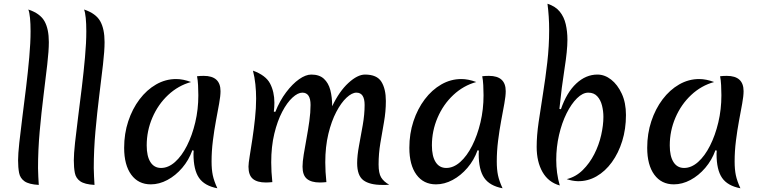

<svg xmlns="http://www.w3.org/2000/svg" viewBox="-20 -977 4079 1030"><path d="M77 -117Q77 -150 83.5 -211Q90 -272 100 -349Q110 -426 120 -509Q130 -592 137 -670Q144 -748 144 -809Q144 -850 141 -880.5Q138 -911 132 -926Q195 -905 218.5 -863.5Q242 -822 242 -751Q242 -705 233.5 -631Q225 -557 213.5 -465Q202 -373 193 -273Q184 -173 184 -75Q184 -52 185.5 -29.5Q187 -7 188 15Q135 12 111.5 -4.5Q88 -21 82.5 -49.5Q77 -78 77 -117Z M376 -117Q376 -150 382.5 -211Q389 -272 399 -349Q409 -426 419 -509Q429 -592 436 -670Q443 -748 443 -809Q443 -850 440 -880.5Q437 -911 431 -926Q494 -905 517.5 -863.5Q541 -822 541 -751Q541 -705 532.5 -631Q524 -557 512.5 -465Q501 -373 492 -273Q483 -173 483 -75Q483 -52 484.5 -29.5Q486 -7 487 15Q434 12 410.5 -4.5Q387 -21 381.5 -49.5Q376 -78 376 -117Z M1012 -171Q993 -118 957.5 -76.5Q922 -35 878 -11.5Q834 12 789 12Q722 12 684 -40Q646 -92 646 -184Q646 -260 668 -326.5Q690 -393 728.5 -444Q767 -495 817.5 -524Q868 -553 925 -553Q962 -553 1005 -537Q936 -518 882 -467.5Q828 -417 797.5 -346Q767 -275 767 -197Q767 -139 787 -107.5Q807 -76 844 -76Q883 -76 919 -108Q955 -140 983 -195.5Q1011 -251 1027.5 -320.5Q1044 -390 1044 -466Q1044 -493 1042.5 -520.5Q1041 -548 1037 -568Q1047 -569 1054.5 -569.5Q1062 -570 1073 -570Q1163 -570 1163 -488Q1163 -462 1155.5 -421Q1148 -380 1138.5 -329Q1129 -278 1122 -222Q1115 -166 1115 -111Q1115 -68 1121.5 -37Q1128 -6 1146 33Q1077 20 1047.5 -23Q1018 -66 1018 -151Q1018 -163 1019 -169Z M1457 -377Q1481 -437 1515 -482Q1549 -527 1584.5 -552Q1620 -577 1650 -577Q1693 -577 1717.5 -554.5Q1742 -532 1752 -494Q1762 -456 1762 -407Q1800 -487 1849 -532Q1898 -577 1938 -577Q2002 -577 2026 -538.5Q2050 -500 2050 -435Q2050 -379 2040 -322.5Q2030 -266 2020.5 -209.5Q2011 -153 2011 -95Q2011 -48 2024.5 -25.5Q2038 -3 2068 14Q2058 15 2049 15Q2040 15 2031 15Q1963 15 1929.5 -10Q1896 -35 1896 -102Q1896 -142 1906 -195.5Q1916 -249 1926 -306Q1936 -363 1936 -414Q1936 -480 1892 -480Q1868 -480 1839 -453Q1810 -426 1784 -376.5Q1758 -327 1741.5 -258.5Q1725 -190 1725 -106Q1725 -56 1731 0Q1720 1 1711.5 1.5Q1703 2 1696 2Q1650 2 1626.5 -17.5Q1603 -37 1603 -83Q1603 -109 1609.5 -149Q1616 -189 1624.5 -235Q1633 -281 1639.5 -327.5Q1646 -374 1646 -414Q1646 -480 1602 -480Q1578 -480 1549 -453.5Q1520 -427 1494 -377.5Q1468 -328 1451.5 -259.5Q1435 -191 1435 -106Q1435 -56 1441 0Q1430 1 1421.5 1.5Q1413 2 1406 2Q1360 2 1336.5 -17.5Q1313 -37 1313 -83Q1313 -100 1319.5 -139.5Q1326 -179 1334 -232Q1342 -285 1348 -341.5Q1354 -398 1354 -448Q1354 -487 1350 -525Q1346 -563 1337 -598Q1406 -573 1429 -528.5Q1452 -484 1452 -426Q1452 -403 1449 -378Z M2542 -171Q2523 -118 2487.5 -76.5Q2452 -35 2408 -11.5Q2364 12 2319 12Q2252 12 2214 -40Q2176 -92 2176 -184Q2176 -260 2198 -326.5Q2220 -393 2258.5 -444Q2297 -495 2347.5 -524Q2398 -553 2455 -553Q2492 -553 2535 -537Q2466 -518 2412 -467.5Q2358 -417 2327.5 -346Q2297 -275 2297 -197Q2297 -139 2317 -107.5Q2337 -76 2374 -76Q2413 -76 2449 -108Q2485 -140 2513 -195.5Q2541 -251 2557.5 -320.5Q2574 -390 2574 -466Q2574 -493 2572.5 -520.5Q2571 -548 2567 -568Q2577 -569 2584.5 -569.5Q2592 -570 2603 -570Q2693 -570 2693 -488Q2693 -462 2685.5 -421Q2678 -380 2668.5 -329Q2659 -278 2652 -222Q2645 -166 2645 -111Q2645 -68 2651.5 -37Q2658 -6 2676 33Q2607 20 2577.5 -23Q2548 -66 2548 -151Q2548 -163 2549 -169Z M2989 -391Q3020 -481 3071.5 -529Q3123 -577 3185 -577Q3224 -577 3258.5 -550Q3293 -523 3315.5 -474.5Q3338 -426 3338 -360Q3338 -285 3318 -220.5Q3298 -156 3262.5 -107Q3227 -58 3180 -31Q3133 -4 3079 -5Q3050 -6 3020 -16Q3069 -28 3106 -64.5Q3143 -101 3168 -150Q3193 -199 3205 -252Q3217 -305 3217 -350Q3217 -381 3209.5 -411Q3202 -441 3184 -460.5Q3166 -480 3136 -480Q3106 -480 3075.5 -450Q3045 -420 3019.5 -369Q2994 -318 2979 -253Q2964 -188 2964 -119Q2964 -85 2968.5 -50.5Q2973 -16 2983 18Q2922 1 2890.5 -54Q2859 -109 2859 -189Q2859 -249 2869.5 -321.5Q2880 -394 2893 -475Q2906 -556 2916 -642.5Q2926 -729 2926 -817Q2926 -888 2917 -957Q2960 -943 2983 -914.5Q3006 -886 3015 -847Q3024 -808 3024 -764Q3024 -706 3008.5 -608.5Q2993 -511 2981 -393Z M3818 -171Q3799 -118 3763.5 -76.5Q3728 -35 3684 -11.5Q3640 12 3595 12Q3528 12 3490 -40Q3452 -92 3452 -184Q3452 -260 3474 -326.5Q3496 -393 3534.5 -444Q3573 -495 3623.5 -524Q3674 -553 3731 -553Q3768 -553 3811 -537Q3742 -518 3688 -467.5Q3634 -417 3603.5 -346Q3573 -275 3573 -197Q3573 -139 3593 -107.5Q3613 -76 3650 -76Q3689 -76 3725 -108Q3761 -140 3789 -195.5Q3817 -251 3833.5 -320.5Q3850 -390 3850 -466Q3850 -493 3848.5 -520.5Q3847 -548 3843 -568Q3853 -569 3860.5 -569.5Q3868 -570 3879 -570Q3969 -570 3969 -488Q3969 -462 3961.5 -421Q3954 -380 3944.5 -329Q3935 -278 3928 -222Q3921 -166 3921 -111Q3921 -68 3927.5 -37Q3934 -6 3952 33Q3883 20 3853.5 -23Q3824 -66 3824 -151Q3824 -163 3825 -169Z"/></svg>

Font: Merienda Medium
Style: Regular
Weight: 500
Designer: Eduardo Rodriguez Tunni
Foundry: Eduardo Rodriguez Tunni
Version: Version 2.001; ttfautohint (v1.8.4.7-5d5b)